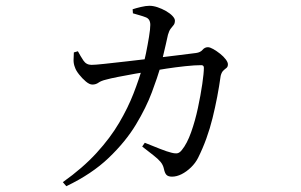

<svg xmlns="http://www.w3.org/2000/svg" viewBox="-20 -583 1040 663"><path d="M197 46Q266 -3 313.5 -55Q361 -107 391.5 -159Q422 -211 441 -260Q460 -309 472 -351Q478 -369 484 -398.5Q490 -428 494.5 -455.5Q499 -483 499 -497Q499 -517 484 -523Q474 -527 461.5 -530.5Q449 -534 439 -537L438 -551Q450 -555 467 -559Q484 -563 496 -563Q509 -563 524 -558Q539 -553 553 -545Q567 -537 575.5 -528Q584 -519 584 -512Q584 -502 579.5 -496.5Q575 -491 569.5 -484Q564 -477 560 -463Q557 -449 552.5 -429.5Q548 -410 543 -389Q538 -368 534 -351Q524 -317 504.5 -264.5Q485 -212 449.5 -153Q414 -94 355.5 -38Q297 18 209 60ZM574 27Q561 27 555 21Q549 15 546 0Q543 -14 534 -24.5Q525 -35 509.5 -47Q494 -59 471 -77L480 -90Q507 -79 532.5 -69Q558 -59 571 -56Q586 -52 593.5 -54Q601 -56 608 -65Q626 -87 640 -126.5Q654 -166 663.5 -210.5Q673 -255 678.5 -293Q684 -331 684 -349Q684 -358 675 -358Q653 -358 620 -354.5Q587 -351 554.5 -346Q522 -341 499 -337Q478 -334 447 -328.5Q416 -323 388 -317.5Q360 -312 346 -308Q329 -304 320 -297.5Q311 -291 299 -291Q289 -291 276.5 -301.5Q264 -312 253 -326Q242 -340 239 -350Q234 -362 234 -375Q234 -388 235 -402L249 -406Q258 -389 268 -374Q278 -359 296 -359Q308 -359 340.5 -362.5Q373 -366 417 -371Q461 -376 507 -381.5Q553 -387 593 -392Q633 -397 657 -400Q672 -402 679.5 -411Q687 -420 698 -420Q705 -420 716.5 -413.5Q728 -407 740 -397.5Q752 -388 759.5 -378Q767 -368 767 -361Q767 -352 761.5 -348Q756 -344 750.5 -338.5Q745 -333 742 -321Q737 -285 730 -248.5Q723 -212 714 -175.5Q705 -139 692.5 -104.5Q680 -70 664 -38Q655 -20 639.5 -5Q624 10 607 18.5Q590 27 574 27Z"/></svg>

Font: Noto Serif KR
Style: Regular
Weight: 400
Designer: Ryoko NISHIZUKA  (kana & ideographs); Frank Grießhammer (Latin, Greek & Cyrillic); Wenlong ZHANG  (bopomofo); Sandoll Co
Foundry: Adobe
Version: Version 2.003-H1;hotconv 1.1.1;makeotfexe 2.6.0